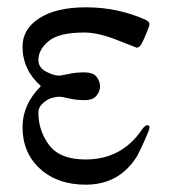

<svg xmlns="http://www.w3.org/2000/svg" viewBox="-20 -489 471 520"><path d="M41 -145Q41 -206.1 90.8 -255.9Q41 -299.8 41 -362.8Q41 -410.6 86.9 -439.9Q132.8 -469.2 212.9 -469.2Q297.9 -469.2 373 -436Q385.3 -430.2 384.8 -423.8Q384.8 -418.9 379.4 -406Q374 -393.1 369.1 -381.8L363.8 -371.1Q357.9 -359.9 350.1 -359.9Q349.1 -359.9 297.6 -380.4Q246.1 -400.9 208 -400.9Q140.1 -400.9 112.1 -377.9Q84 -355 84 -326.2Q84 -306.2 104.5 -295.2Q125 -284.2 140.1 -284.2Q145 -284.2 165 -288.6Q185.1 -293 207 -293Q232.9 -293 241.9 -280.5Q251 -268.1 251 -255.1Q251 -242.2 241.5 -230Q231.9 -217.8 209 -217.8Q187 -217.8 167 -222.4Q147 -227.1 141.1 -227.1Q133.3 -227.1 121.6 -224.1Q109.9 -221.2 96.9 -210.2Q84 -199.2 84 -183.1Q84 -135.3 113 -96.2Q142.1 -57.1 211.9 -57.1Q309.1 -57.1 363.8 -137.2Q372.6 -150.4 379.9 -149.9Q384.8 -149.9 384.8 -143.1Q384.8 -137.2 370.8 -106.7Q356.9 -76.2 351.1 -65.9Q303.2 11.2 211.9 11.2Q135.7 11.2 88.4 -32Q41 -75.2 41 -145Z"/></svg>

Font: CMU Concrete
Style: Roman
Weight: 500
Version: Version 0.7.0